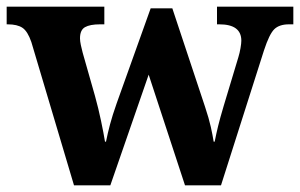

<svg xmlns="http://www.w3.org/2000/svg" viewBox="-23 -556 900 576"><path d="M71 -430Q60 -462 44.5 -472.5Q29 -483 0 -483H-3V-536H290V-483H277Q247 -483 232 -474.5Q217 -466 217 -441Q217 -433 219.5 -421Q222 -409 225 -398L262 -268Q272 -232 280 -194Q288 -156 292 -131H295Q300 -156 307 -182.5Q314 -209 327 -246L429 -531H494L592 -236Q604 -200 609.5 -175Q615 -150 618 -131H621Q626 -156 631.5 -178.5Q637 -201 648 -238L692 -384Q696 -397 698.5 -411.5Q701 -426 701 -434Q701 -483 635 -483H628V-536H857V-483H844Q815 -483 800 -468.5Q785 -454 769 -405L640 0H532L423 -332L308 0H199Z"/></svg>

Font: Noto Serif Yezidi
Style: Bold
Weight: 700
Designer: Dalton Maag Ltd
Foundry: Dalton Maag Ltd
Version: Version 1.001; ttfautohint (v1.8.4.7-5d5b)